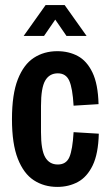

<svg xmlns="http://www.w3.org/2000/svg" viewBox="-20 -722 431 754"><path d="M205 12Q153 12 113 -14Q73 -40 50 -98.5Q27 -157 27 -254Q27 -352 50 -410.5Q73 -469 113 -495Q153 -521 205 -521Q250 -521 285.5 -502Q321 -483 343 -437.5Q365 -392 367 -313L269 -307Q265 -376 252 -405Q239 -434 207 -434Q174 -434 157.5 -405.5Q141 -377 141 -306V-203Q141 -133 157.5 -104.5Q174 -76 207 -76Q240 -76 252.5 -105Q265 -134 269 -203L368 -197Q366 -118 344 -72.5Q322 -27 286 -7.5Q250 12 205 12ZM73 -581 159 -702H234L320 -581H241L197 -645L153 -581Z"/></svg>

Font: Special Gothic Condensed Medium
Style: Regular
Weight: 500
Width: 3
Designer: Alistair McCready
Foundry: Monolith
Version: Version 1.000; ttfautohint (v1.8.4.7-5d5b)